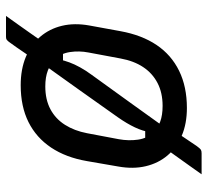

<svg xmlns="http://www.w3.org/2000/svg" viewBox="-46 -586 692 640"><g transform="rotate(90 300.0 -266.0)"><path d="M561 -592Q547 -572 533 -552.5Q519 -533 505.5 -514Q492 -495 479 -477L474 -404H406L420 -418Q417 -396 404.5 -369.5Q392 -343 371 -313Q325 -248 278.5 -182.5Q232 -117 186 -53Q184 -49 182.5 -45Q181 -41 180 -36Q169 -21 158.5 -5.5Q148 10 138 24.5Q128 39 119 51Q114 57 111 58.5Q108 60 102 60Q98 60 88 60Q78 60 67 60Q56 60 46.5 60Q37 60 33 60Q46 42 60.5 21.5Q75 1 89.5 -19.5Q104 -40 115 -56L143 -130H187L178 -118Q182 -135 188 -151.5Q194 -168 204.5 -187Q215 -206 229 -225Q276 -290 322.5 -354.5Q369 -419 414 -482Q415 -486 415 -491Q415 -496 416 -500Q429 -520 442 -539Q455 -558 467 -576Q475 -587 479 -589.5Q483 -592 491 -592Q498 -592 507 -592Q516 -592 526.5 -592Q537 -592 546 -592Q555 -592 561 -592ZM340 -543Q392 -543 432 -526Q472 -509 498 -478.5Q524 -448 534 -406Q544 -364 535 -314L517 -210Q505 -140 472 -90.5Q439 -41 387 -15Q335 11 264 11Q211 11 170 -6Q129 -23 102.5 -54Q76 -85 66 -126.5Q56 -168 65 -218L84 -322Q97 -393 130 -442Q163 -491 216 -517Q269 -543 340 -543ZM333 -462Q289 -462 256.5 -445Q224 -428 203.5 -397Q183 -366 175 -322L155 -215Q149 -184 153.5 -153.5Q158 -123 178 -102Q193 -88 215 -79.5Q237 -71 268 -71Q312 -71 344 -88Q376 -105 396 -136.5Q416 -168 424 -210L444 -316Q450 -349 445.5 -380Q441 -411 421 -432Q407 -446 385.5 -454Q364 -462 333 -462Z"/></g></svg>

Font: RecMonoLinear Nerd Font Mono
Style: Italic
Weight: 400
Italic angle: -10°
Monospace: yes
Version: Version 1.085; ttfautohint (v1.8.4.7-5d5b);Nerd Fonts 3.2.1